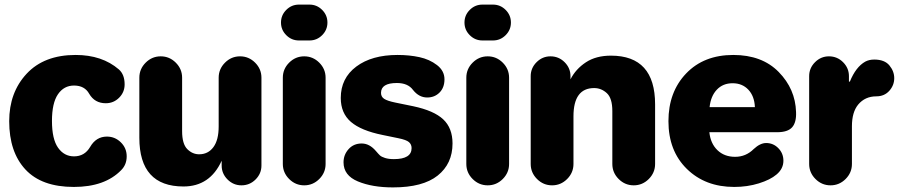

<svg xmlns="http://www.w3.org/2000/svg" viewBox="-20 -798 3910 835"><path d="M301 15Q161 15 90.5 -61Q20 -137 20 -271Q20 -396 96 -477.5Q172 -559 309 -559Q424 -559 497 -496Q522 -474 522 -431Q522 -397 498 -373Q474 -349 440 -349Q392 -349 368 -390Q348 -426 302 -426Q258 -426 232 -388Q206 -350 206 -272Q206 -193 232.5 -155.5Q259 -118 302 -118Q348 -118 372 -159Q398 -204 445 -204Q480 -204 505.5 -179Q531 -154 531 -118Q531 -82 507 -58Q436 15 301 15Z M778 13Q586 13 586 -199V-460Q586 -498 613.5 -525.5Q641 -553 679 -553Q717 -553 744.5 -525.5Q772 -498 772 -460V-228Q772 -172 794.5 -149.5Q817 -127 846 -127Q885 -127 908 -158Q931 -189 931 -248V-460Q931 -498 958.5 -525.5Q986 -553 1024 -553Q1062 -553 1089.5 -525.5Q1117 -498 1117 -460V-78Q1117 -43 1091.5 -17.5Q1066 8 1030 8Q995 8 969.5 -17.5Q944 -43 944 -78V-99Q893 13 778 13Z M1280 -622Q1248 -622 1225 -645Q1202 -668 1202 -700Q1202 -732 1225 -755Q1248 -778 1280 -778H1326Q1358 -778 1381 -755Q1404 -732 1404 -700Q1404 -668 1381 -645Q1358 -622 1326 -622ZM1210 -85V-460Q1210 -498 1237.5 -525.5Q1265 -553 1303 -553Q1341 -553 1368.5 -525.5Q1396 -498 1396 -460V-85Q1396 -47 1368.5 -19.5Q1341 8 1303 8Q1265 8 1237.5 -19.5Q1210 -47 1210 -85Z M1689 17Q1599 17 1536.5 -9Q1474 -35 1474 -92Q1474 -125 1496 -149.5Q1518 -174 1553 -174Q1587 -174 1615 -141Q1626 -128 1632.5 -122Q1639 -116 1654.5 -111Q1670 -106 1693 -106Q1770 -106 1770 -154Q1770 -170 1758.5 -180Q1747 -190 1712 -197L1644 -211Q1550 -230 1506 -268Q1462 -306 1462 -372Q1462 -458 1529.5 -508.5Q1597 -559 1709 -559Q1760 -559 1804 -549.5Q1848 -540 1880.5 -515Q1913 -490 1913 -453Q1913 -417 1891.5 -395.5Q1870 -374 1838 -374Q1802 -374 1776 -407Q1754 -437 1706 -437Q1637 -437 1637 -394Q1637 -377 1651 -368Q1665 -359 1699 -352L1777 -336Q1867 -317 1907.5 -279Q1948 -241 1948 -174Q1948 -86 1883.5 -34.5Q1819 17 1689 17Z M2078 -622Q2046 -622 2023 -645Q2000 -668 2000 -700Q2000 -732 2023 -755Q2046 -778 2078 -778H2124Q2156 -778 2179 -755Q2202 -732 2202 -700Q2202 -668 2179 -645Q2156 -622 2124 -622ZM2008 -85V-460Q2008 -498 2035.5 -525.5Q2063 -553 2101 -553Q2139 -553 2166.5 -525.5Q2194 -498 2194 -460V-85Q2194 -47 2166.5 -19.5Q2139 8 2101 8Q2063 8 2035.5 -19.5Q2008 -47 2008 -85Z M2288 -85V-467Q2288 -502 2313.5 -527.5Q2339 -553 2374 -553Q2410 -553 2435.5 -527.5Q2461 -502 2461 -467V-453Q2484 -498 2528 -527Q2572 -556 2637 -556Q2829 -556 2829 -344V-85Q2829 -47 2801.5 -19.5Q2774 8 2736 8Q2698 8 2670.5 -19.5Q2643 -47 2643 -85V-315Q2643 -371 2619 -393Q2595 -415 2564 -415Q2474 -415 2474 -292V-85Q2474 -47 2446.5 -19.5Q2419 8 2381 8Q2343 8 2315.5 -19.5Q2288 -47 2288 -85Z M3173 15Q3047 15 2967 -63.5Q2887 -142 2887 -271Q2887 -398 2964 -478.5Q3041 -559 3169 -559Q3294 -559 3366.5 -485Q3439 -411 3442 -311Q3444 -266 3425 -244.5Q3406 -223 3360 -223H3065Q3070 -174 3100 -145Q3130 -116 3177 -116Q3224 -116 3258 -150Q3286 -176 3312 -176Q3343 -176 3365 -153.5Q3387 -131 3387 -99Q3387 -64 3357 -39Q3330 -16 3280 -0.5Q3230 15 3173 15ZM3066 -332H3263Q3261 -380 3234.5 -408Q3208 -436 3166 -436Q3124 -436 3097.5 -408Q3071 -380 3066 -332Z M3499 -85V-467Q3499 -502 3524.5 -527.5Q3550 -553 3585 -553Q3621 -553 3646.5 -527.5Q3672 -502 3672 -467V-443H3676Q3702 -507 3743 -530Q3760 -539 3782 -539Q3827 -539 3848 -513.5Q3869 -488 3869 -458Q3869 -427 3847.5 -403Q3826 -379 3791 -379Q3742 -379 3712 -343Q3685 -310 3685 -249V-85Q3685 -47 3657.5 -19.5Q3630 8 3592 8Q3554 8 3526.5 -19.5Q3499 -47 3499 -85Z"/></svg>

Font: Jellee Roman
Style: Regular
Weight: 400
Designer: Alfredo Marco Pradil
Foundry: Alfredo Marco Pradil
Version: Version 1.016;PS 001.016;hotconv 1.0.88;makeotf.lib2.5.64775